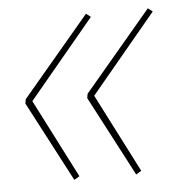

<svg xmlns="http://www.w3.org/2000/svg" viewBox="-41 -540 489 538"><g transform="rotate(-5 203.5 -270.5)"><path d="M147 -40 29 -265 31 -277 220 -501 233 -491 49 -270 162 -49ZM321 -40 203 -265 205 -277 394 -501 407 -491 223 -270 336 -49Z"/></g></svg>

Font: Georama ExtraCondensed Thin Thin
Style: Italic
Weight: 250
Italic angle: -9°
Version: Version 1.001